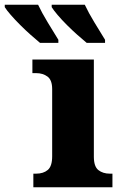

<svg xmlns="http://www.w3.org/2000/svg" viewBox="-126 -786 511 806"><path d="M14 0V-57H26Q56 -57 74.5 -72.5Q93 -88 93 -130V-412Q93 -450 73.5 -464.5Q54 -479 26 -479H10V-536H268V-128Q268 -87 287 -72Q306 -57 335 -57H346V0ZM238 -606Q221 -620 199 -639.5Q177 -659 155 -681Q133 -703 116 -723Q99 -743 91 -756V-766H230Q246 -732 270 -692.5Q294 -653 315 -619V-606ZM42 -606Q25 -620 3 -639.5Q-19 -659 -41 -681Q-63 -703 -80.5 -723Q-98 -743 -106 -756V-766H34Q50 -732 74 -692.5Q98 -653 119 -619V-606Z"/></svg>

Font: Noto Serif ExtraBold
Style: Regular
Weight: 800
Designer: Monotype Design Team
Foundry: Monotype Imaging Inc.
Version: Version 2.014